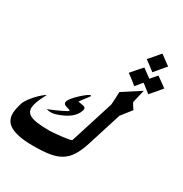

<svg xmlns="http://www.w3.org/2000/svg" viewBox="-277 -1232 1340 1409"><g transform="rotate(30 393.0 -527.5)"><path d="M773.4 -996.1Q768.6 -990.7 763.2 -984.9Q757.8 -979 753.4 -973.6Q738.8 -956.1 724.1 -938.5Q709.5 -920.9 693.8 -902.3Q672.4 -918.5 652.1 -934.3Q631.8 -950.2 609.9 -965.8Q630.4 -989.3 650.4 -1012Q670.4 -1034.7 689.5 -1058.1ZM394 -406.2Q380.9 -363.8 341.3 -333Q301.8 -302.2 231.9 -280.3Q223.6 -277.8 213.6 -276.4Q203.6 -274.9 190.9 -274.9Q173.3 -274.9 158.7 -280.8Q182.1 -290 208 -301.3Q233.9 -312.5 255.9 -323Q277.8 -333.5 292.5 -341.8Q307.1 -350.1 308.1 -353.5Q309.6 -357.4 302.5 -359.9Q295.4 -362.3 285.2 -364.7Q278.3 -366.7 271.2 -369.1Q264.2 -371.6 259 -375.7Q253.9 -379.9 251.7 -386Q249.5 -392.1 252.4 -401.4Q257.3 -416.5 273.2 -435.3Q289.1 -454.1 315.4 -479Q340.3 -502 359.4 -515.9Q378.4 -529.8 387.2 -529.8Q390.1 -529.8 390.6 -527.8Q391.1 -525.9 390.1 -523.4Q390.1 -522.5 385 -515.9Q379.9 -509.3 373.5 -501Q367.7 -493.7 361.6 -485.6Q355.5 -477.5 349.9 -470Q344.2 -462.4 339.6 -455.8Q335 -449.2 332 -444.8Q335.9 -444.3 342 -443.1Q348.1 -441.9 352.1 -441.4Q361.8 -439.9 370.8 -438.5Q379.9 -437 386.2 -433.3Q392.6 -429.7 395 -423.3Q397.5 -417 394 -406.2ZM829.1 -843.3Q819.3 -831.5 809.3 -818.8Q799.3 -806.2 789.6 -794.9Q779.3 -783.7 769.3 -771.7Q759.3 -759.8 748.5 -747.6L677.2 -803.7L677.7 -804.2Q670.9 -797.4 665 -790.3Q659.2 -783.2 653.3 -775.9Q649.9 -771.5 646.2 -767.1Q642.6 -762.7 639.2 -758.5Q635.7 -754.4 633.3 -751.5Q630.9 -748.5 629.9 -747.6Q618.2 -757.3 606.7 -766.6Q595.2 -775.9 583.5 -784.7Q574.2 -791.5 564.9 -798.6Q555.7 -805.7 545.9 -812.5Q552.2 -819.8 559.3 -827.9Q566.4 -835.9 572.3 -842.8Q585 -858.4 598.6 -873.3Q612.3 -888.2 626 -903.3L698.7 -850.1L698.2 -849.6Q704.1 -856 709.2 -862.1Q714.4 -868.2 719.7 -875Q725.1 -881.3 731.9 -889.2Q738.8 -897 745.1 -903.8ZM707.5 -752.9 681.2 -642.6Q695.3 -615.7 712.9 -592.3L644.5 -505.4L552.7 -215.3Q531.2 -147.5 503.9 -104.7Q476.6 -62 436.8 -38.1Q397 -14.2 341.1 -5.6Q285.2 2.9 206.5 2.9Q136.7 2.9 89.8 -6.1Q43 -15.1 14.4 -31Q-14.2 -46.9 -27.1 -68.6Q-40 -90.3 -42.2 -115Q-44.4 -139.6 -38.8 -166.7Q-33.2 -193.8 -24.9 -220.7Q-22 -231.4 -14.2 -244.6Q-6.3 -257.8 4.4 -272.5Q15.1 -287.1 28.1 -301.8Q41 -316.4 54.7 -329.6Q68.4 -342.8 81.5 -353.5Q94.7 -364.3 106.4 -370.6Q90.8 -341.8 80.3 -318.4Q69.8 -294.9 63 -273.4Q52.2 -239.7 56.6 -216.8Q61 -193.8 83.3 -179.7Q105.5 -165.5 147.7 -159.4Q189.9 -153.3 254.9 -153.3Q257.8 -153.3 272 -154.3Q286.1 -155.3 305.7 -157Q325.2 -158.7 347.4 -161.1Q369.6 -163.6 388.9 -166.5Q408.2 -169.4 421.1 -172.6Q434.1 -175.8 435.1 -179.2L551.3 -546.4Q551.8 -553.7 552.5 -563.5Q553.2 -573.2 553.7 -583.5Q554.7 -593.3 554.9 -603.5Q555.2 -613.8 555.7 -623.3Q556.2 -632.8 556.4 -641.1Q556.6 -649.4 556.6 -655.3Z"/></g></svg>

Font: XB Khoramshahr
Style: Bold Italic
Weight: 700
Italic angle: -12°
Designer: Behnam
Foundry: Irmug
Version: Version 8.005 2009